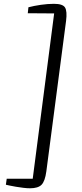

<svg xmlns="http://www.w3.org/2000/svg" viewBox="-20 -860 438 1030"><path d="M269.5 -839.5Q316.5 -839.5 328.8 -819.8Q341 -800 334.5 -748.5L228.5 60Q221.5 112 203 131Q184.5 150 141 150Q124.5 150 104.5 147.5Q84.5 145 65.2 141.8Q46 138.5 31.8 135.5Q17.5 132.5 11.5 131L16 99H155.5L270.5 -788L129 -789L132.5 -821Q163 -829 199.5 -834.2Q236 -839.5 269.5 -839.5Z"/></svg>

Font: Merriweather 48pt Light
Style: Italic
Weight: 300
Italic angle: -7.8°
Version: Version 2.101